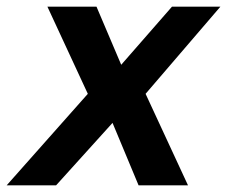

<svg xmlns="http://www.w3.org/2000/svg" viewBox="-64 -555 680 575"><path d="M499 0H351L273 -187L104 0H-44L199 -274L78 -535H225L299 -361L451 -535H596L372 -274Z"/></svg>

Font: Argentum Sans Medium
Style: Italic
Weight: 500
Italic angle: -11°
Designer: Julieta Ulanovsky (font), Cristiano Sobral (main changes and remaster)
Foundry: Julieta Ulanovsky (font), Cristiano Sobral (main changes and remaster)
Version: Version 2.007;June 15, 2022;FontCreator 14.0.0.2814 64-bit; 